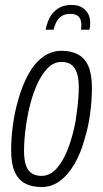

<svg xmlns="http://www.w3.org/2000/svg" viewBox="-20 -743 416 775"><path d="M147 12Q108 12 80.5 -3Q53 -18 39 -50.5Q25 -83 25 -136Q25 -188 32.5 -241Q40 -294 54 -342Q71 -401 95.5 -445Q120 -489 154 -513.5Q188 -538 228 -538Q268 -538 295.5 -523Q323 -508 337 -475.5Q351 -443 351 -389Q351 -336 343.5 -282Q336 -228 321 -180Q305 -122 279.5 -79Q254 -36 221 -12Q188 12 147 12ZM147 -33Q182 -33 209 -63.5Q236 -94 255 -144Q274 -194 285 -254Q289 -281 292 -305Q295 -329 296.5 -350.5Q298 -372 298 -391Q298 -427 290 -449.5Q282 -472 267 -482.5Q252 -493 228 -493Q196 -493 170.5 -466Q145 -439 126 -394Q107 -349 95 -293Q89 -264 85 -236Q81 -208 79 -182.5Q77 -157 77 -134Q77 -99 84.5 -76.5Q92 -54 108 -43.5Q124 -33 147 -33ZM269 -723Q295 -723 311 -713Q327 -703 335.5 -687.5Q344 -672 344 -652Q344 -645 343.5 -638Q343 -631 341 -623H307Q310 -646 306 -660Q302 -674 292 -680.5Q282 -687 264 -687Q240 -687 226 -676Q212 -665 205.5 -650Q199 -635 196 -623H164Q169 -648 180 -670.5Q191 -693 213 -708Q235 -723 269 -723Z"/></svg>

Font: Archivo ExtraCondensed ExtraLight
Style: Italic
Weight: 250
Width: 2
Italic angle: -10°
Designer: Hector Gatti
Foundry: Omnibus-Type
Version: Version 2.001